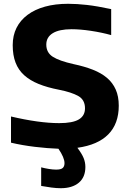

<svg xmlns="http://www.w3.org/2000/svg" viewBox="-20 -772 674 1012"><path d="M300 220Q278 220 251 216.5Q224 213 197 208V110Q216 115 237.5 118.5Q259 122 276 122Q301 122 310.5 113.5Q320 105 320 88Q320 59 288 12Q231 10 164 2Q97 -6 38 -20V-158Q110 -141 174.5 -132Q239 -123 292 -123Q363 -123 395.5 -142.5Q428 -162 428 -201Q428 -246 392.5 -266Q357 -286 291 -299Q229 -311 183.5 -329.5Q138 -348 107.5 -375.5Q77 -403 62 -442Q47 -481 47 -534Q47 -585 67 -625Q87 -665 125 -693.5Q163 -722 217 -737Q271 -752 339 -752Q363 -752 387 -750.5Q411 -749 438 -746Q465 -743 496.5 -737.5Q528 -732 566 -724V-587Q516 -601 459 -609.5Q402 -618 357 -618Q292 -618 258 -597Q224 -576 224 -537Q224 -495 258 -473Q292 -451 368 -434Q425 -422 469.5 -404.5Q514 -387 544 -361.5Q574 -336 590 -300Q606 -264 606 -215Q606 -120 551 -64Q496 -8 388 7Q412 39 421 61.5Q430 84 430 108Q430 162 395.5 191Q361 220 300 220Z"/></svg>

Font: Encode Sans Normal
Style: Bold
Weight: 700
Designer: Pablo Impallari, Andres Torresi
Foundry: Pablo Impallari, Andres Torresi
Version: Version 1.000; ttfautohint (v1.00) -l 8 -r 50 -G 200 -x 14 -